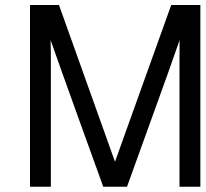

<svg xmlns="http://www.w3.org/2000/svg" viewBox="-20 -729 803 750"><path d="M429.2 -97.2Q467.3 -202.6 540 -406.2Q612.8 -609.9 648.9 -709.5H762.7V0.5H681.2V-510.7L681.6 -572.3Q642.6 -459.5 567.4 -252.4Q492.2 -45.4 476.1 0.5H383.3Q368.2 -41.5 292.7 -250.5Q217.3 -459.5 177.7 -572.3L178.7 -510.7V0.5H97.2V-709.5H210.4Z"/></svg>

Font: Meera Inimai
Style: Regular
Weight: 400
Version: 2.0.0+20160526